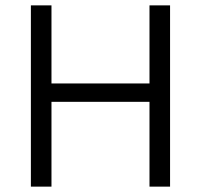

<svg xmlns="http://www.w3.org/2000/svg" viewBox="-20 -695 748 715"><path d="M95 0V-675H171.7V-384.2H536.7V-675H613.3V0H536.7V-315.8H171.7V0Z"/></svg>

Font: Funnel Sans Light Light
Style: Regular
Weight: 300
Version: Version 1.000